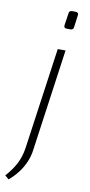

<svg xmlns="http://www.w3.org/2000/svg" viewBox="-129 -722 454 968"><g transform="rotate(10 98.5 -237.5)"><path d="M160 -482 87 38Q83 72 69.5 103Q56 134 36 160Q16 186 -10 208L-30 191Q1 157 20.5 120.5Q40 84 47 36L120 -482ZM176 -683Q184 -683 188 -678.5Q192 -674 190 -666L182 -605Q180 -591 166 -591H148Q130 -591 133 -608L142 -668Q143 -683 158 -683Z"/></g></svg>

Font: Exo 2 ExtraLight
Style: Italic
Weight: 250
Italic angle: -8°
Designer: Natanael Gama
Foundry: Natanael Gama
Version: Version 2.010